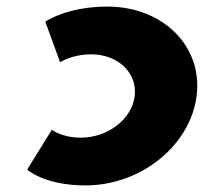

<svg xmlns="http://www.w3.org/2000/svg" viewBox="-20 -548 644 583"><path d="M225.9 -130C167.4 -130 137.4 -154 137.4 -154L62.5 -33C62.5 -33 114.6 15 239.5 15C408.7 15 558.7 -107 577.2 -258C595.6 -408 474.4 -528 306.2 -528C181.3 -528 117.6 -482 117.6 -482L162.5 -359C162.5 -359 198.5 -383 256.9 -383C338 -383 397.7 -327 389 -256C380.4 -186 307 -130 225.9 -130Z"/></svg>

Font: Hussar
Style: BdSuprExtOblOne
Weight: 700
Foundry: Cannot Into Space Fonts
Version: Version 2.00